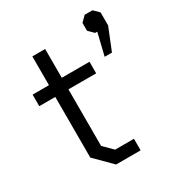

<svg xmlns="http://www.w3.org/2000/svg" viewBox="-169 -821 871 935"><g transform="rotate(-30 267.0 -354.0)"><path d="M120 -92V-433H30V-498H122V-660H194V-498H350V-433H194V-115L244 -65H350V0H212ZM456 -606H444L415 -635V-679L444 -708H488L517 -679V-606L467 -482H426Z"/></g></svg>

Font: Chakra Petch
Style: Regular
Weight: 400
Designer: Katatrad Aksorn Co.,Ltd.
Foundry: Cadson Demak Co.,Ltd.
Version: Version 1.000; ttfautohint (v1.6)